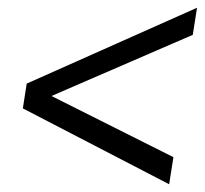

<svg xmlns="http://www.w3.org/2000/svg" viewBox="-20 -518 529 496"><path d="M417 -42 428 -112 113 -270 478 -428 489 -498 49 -302 39 -238Z"/></svg>

Font: Arthouse Owned
Style: Italic
Weight: 400
Italic angle: -10°
Designer: Jeremy Tribby
Foundry: Tribby Type
Version: Version 1.000;PS 001.000;hotconv 1.0.88;makeotf.lib2.5.64775